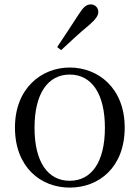

<svg xmlns="http://www.w3.org/2000/svg" viewBox="-20 -838 636 873"><path d="M297 15C430 15 547 -77 547 -258C547 -438 426 -531 297 -531C169 -531 48 -437 48 -258C48 -78 165 15 297 15ZM297 -16C198 -16 137 -101 137 -257C137 -413 198 -499 297 -499C396 -499 457 -413 457 -257C457 -101 396 -16 297 -16ZM240 -624 258 -610C299 -648 339 -686 384 -723C414 -749 427 -766 427 -784C427 -805 410 -818 393 -818C373 -818 359 -806 338 -773C305 -721 272 -673 240 -624Z"/></svg>

Font: Harano Aji Mincho
Style: Regular
Weight: 400
Foundry: Masamichi Hosoda
Version: HaranoAjiMincho-Regular version 20230610;ttx 4.39.4